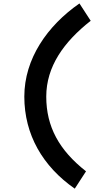

<svg xmlns="http://www.w3.org/2000/svg" viewBox="-20 -958 621 1141"><path d="M124.5 -383.8C124.5 -158.2 233.9 30.8 424.3 163.1L491.2 60.1C331.1 -65.9 254.9 -205.1 254.9 -383.8C254.9 -562.5 358.9 -708.5 519 -834.5L452.1 -937.5C261.7 -805.2 124.5 -609.4 124.5 -383.8Z"/></svg>

Font: Krona One
Style: Regular
Weight: 400
Designer: Yvonne Schüttler
Foundry: Yvonne Schüttler
Version: Version 1.002